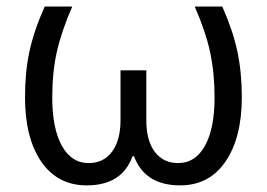

<svg xmlns="http://www.w3.org/2000/svg" viewBox="-20 -555 813 585"><path d="M244.1 9.8Q155.3 9.8 105.7 -62.5Q56.2 -134.8 56.2 -258.8Q56.2 -335 69.6 -397.7Q83 -460.4 116.2 -535.2H200.2Q167 -459 153.1 -396.7Q139.2 -334.5 139.2 -257.8Q139.2 -163.6 168.5 -110.8Q197.8 -58.1 250 -58.1Q295.9 -58.1 321.5 -93Q347.2 -127.9 347.2 -189V-340.8H425.8V-189Q425.8 -126.5 451.7 -92.3Q477.5 -58.1 522.9 -58.1Q575.2 -58.1 604.5 -110.8Q633.8 -163.6 633.8 -257.8Q633.8 -331.5 620.4 -395Q606.9 -458.5 573.2 -535.2H657.2Q689 -463.9 702.9 -399.7Q716.8 -335.4 716.8 -258.8Q716.8 -135.7 667.2 -63Q617.7 9.8 528.8 9.8Q421.4 9.8 388.2 -79.1H383.8Q352.1 9.8 244.1 9.8Z"/></svg>

Font: Zoram GWebM
Style: Regular
Weight: 400
Foundry: Ascender Corporation
Version: Version 1.000